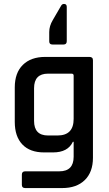

<svg xmlns="http://www.w3.org/2000/svg" viewBox="-20 -799 554 975"><path d="M249 -25H204Q132 -25 93.5 -65.5Q55 -106 55 -180V-355Q55 -429 96 -469.5Q137 -510 210 -510H434Q452 -510 452 -493V2Q452 75 410.5 115.5Q369 156 296 156H108Q91 156 91 140V88Q91 71 108 71H281Q354 71 354 -3V-79H350Q325 -25 249 -25ZM354 -195V-415Q354 -425 343 -425H224Q153 -425 153 -351V-185Q153 -111 224 -111H272Q354 -111 354 -195ZM230 -589V-636Q230 -667 248 -697L291 -771Q296 -779 305 -779Q319 -779 319 -764V-590Q319 -573 303 -573H246Q230 -573 230 -589Z"/></svg>

Font: Rajdhani SemiBold
Style: Regular
Weight: 600
Designer: Satya Rajpurohit, Jyotish Sonowal
Foundry: Indian Type Foundry
Version: Version 1.201 February 1, 2022